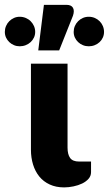

<svg xmlns="http://www.w3.org/2000/svg" viewBox="-82 -788 460 813"><path d="M49 -518.5H204V-163Q204 -134 215 -119Q226 -104 252.5 -104H303.5V-59Q303.5 -43 293 -31Q282.5 -19 266 -11Q249.5 -3 229.2 1.2Q209 5.5 189.5 5.5Q155 5.5 128.5 -6.8Q102 -19 84.5 -40.5Q67 -62 58 -91.2Q49 -120.5 49 -154ZM80 -574.5 104 -767.5H199Q220 -767.5 227 -755Q234 -742.5 227 -721.5L168.5 -574.5ZM358.5 -653Q358.5 -640 353.5 -629Q348.5 -618 339.8 -609.8Q331 -601.5 319.2 -596.8Q307.5 -592 294 -592Q280.5 -592 269 -596.8Q257.5 -601.5 248.8 -609.8Q240 -618 235 -629Q230 -640 230 -653Q230 -666 235 -677.8Q240 -689.5 248.8 -698.2Q257.5 -707 269 -712Q280.5 -717 294 -717Q307.5 -717 319.2 -712Q331 -707 339.8 -698.2Q348.5 -689.5 353.5 -677.8Q358.5 -666 358.5 -653ZM67 -653Q67 -640 61.8 -629Q56.5 -618 47.8 -609.8Q39 -601.5 27 -596.8Q15 -592 1.5 -592Q-11.5 -592 -22.8 -596.8Q-34 -601.5 -42.8 -609.8Q-51.5 -618 -56.5 -629Q-61.5 -640 -61.5 -653Q-61.5 -666 -56.5 -677.8Q-51.5 -689.5 -42.8 -698.2Q-34 -707 -22.8 -712Q-11.5 -717 1.5 -717Q15 -717 27 -712Q39 -707 47.8 -698.2Q56.5 -689.5 61.8 -677.8Q67 -666 67 -653Z"/></svg>

Font: Lato 2
Style: Regular
Weight: 900
Designer: Lukasz Dziedzic with Adam Twardoch and Botio Nikoltchev
Foundry: tyPoland Lukasz Dziedzic
Version: Version 2.015; 2015-08-06; http://www.latofonts.com/